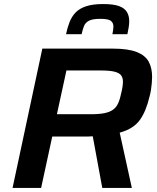

<svg xmlns="http://www.w3.org/2000/svg" viewBox="-20 -928 776 948"><path d="M42 0 189 -688H535Q613 -688 655.5 -671Q698 -654 714.5 -623Q731 -592 731 -548Q731 -535 729.5 -518.5Q728 -502 725.5 -484.5Q723 -467 718 -450Q710 -416 698.5 -387.5Q687 -359 671.5 -337Q656 -315 631.5 -299Q607 -283 571 -273L631 0H485L438 -255Q427 -254 416 -254Q405 -254 393 -254H238L183 0ZM261 -364H427Q470 -364 496.5 -369.5Q523 -375 539 -387Q555 -399 564 -419.5Q573 -440 579 -470Q583 -486 585 -500Q587 -514 587 -525Q587 -544 578 -556Q569 -568 545.5 -574Q522 -580 478 -580H308ZM306 -759Q313 -792 323.5 -819Q334 -846 353 -866Q372 -886 405 -897Q438 -908 489 -908Q540 -908 567.5 -898Q595 -888 606.5 -869Q618 -850 618 -824Q618 -809 615.5 -793.5Q613 -778 609 -759H535Q537 -770 538.5 -779.5Q540 -789 540 -797Q540 -815 527.5 -825Q515 -835 475 -835Q438 -835 420 -826Q402 -817 395 -800Q388 -783 383 -759Z"/></svg>

Font: Saira SemiExpanded SemiBold
Style: Italic
Weight: 600
Width: 6
Italic angle: -12°
Designer: Hector Gatti with collaboration of the Omnibus-Type team
Foundry: Omnibus-Type
Version: Version 1.101